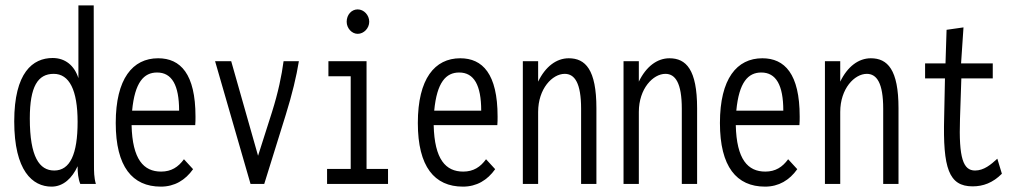

<svg xmlns="http://www.w3.org/2000/svg" viewBox="-20 -685 3790 715"><path d="M172 10C216 10 249 -22 269 -66C269 -42 271 -20 279 0H337C330 -24 330 -47 330 -71L329 -665H272V-394C257 -441 223 -469 176 -469C102 -469 33 -415 33 -233C33 -49 101 10 172 10ZM182 -50C127 -50 91 -100 91 -244C91 -363 121 -410 180 -410C238 -410 269 -350 269 -231C269 -111 241 -50 182 -50Z M579 10C630 10 670 -14 699 -55L665 -92C644 -63 618 -46 580 -46C515 -46 473 -91 470 -219H707C708 -230 708 -239 708 -251C708 -410 652 -468 569 -468C474 -468 411 -392 411 -227C411 -64 473 10 579 10ZM472 -273C482 -379 516 -415 565 -415C620 -415 647 -368 647 -273Z M913 0H964L1044 -257C1068 -334 1084 -401 1093 -457H1036C1029 -404 1016 -341 993 -268L941 -105L841 -457H781Z M1312 -559C1335 -559 1355 -580 1355 -604C1355 -629 1335 -650 1312 -650C1289 -650 1271 -630 1271 -604C1271 -580 1290 -559 1312 -559ZM1198 0H1425V-56H1345V-457H1203V-401H1286V-56H1198Z M1704 10C1755 10 1795 -14 1824 -55L1790 -92C1769 -63 1743 -46 1705 -46C1640 -46 1598 -91 1595 -219H1832C1833 -230 1833 -239 1833 -251C1833 -410 1777 -468 1694 -468C1599 -468 1536 -392 1536 -227C1536 -64 1598 10 1704 10ZM1597 -273C1607 -379 1641 -415 1690 -415C1745 -415 1772 -368 1772 -273Z M1927 0H1984V-268C1984 -355 2037 -410 2083 -410C2120 -410 2144 -376 2144 -280V0H2201V-282C2201 -426 2160 -468 2098 -468C2052 -468 2011 -437 1984 -381V-457H1927Z M2302 0H2359V-268C2359 -355 2412 -410 2458 -410C2495 -410 2519 -376 2519 -280V0H2576V-282C2576 -426 2535 -468 2473 -468C2427 -468 2386 -437 2359 -381V-457H2302Z M2829 10C2880 10 2920 -14 2949 -55L2915 -92C2894 -63 2868 -46 2830 -46C2765 -46 2723 -91 2720 -219H2957C2958 -230 2958 -239 2958 -251C2958 -410 2902 -468 2819 -468C2724 -468 2661 -392 2661 -227C2661 -64 2723 10 2829 10ZM2722 -273C2732 -379 2766 -415 2815 -415C2870 -415 2897 -368 2897 -273Z M3052 0H3109V-268C3109 -355 3162 -410 3208 -410C3245 -410 3269 -376 3269 -280V0H3326V-282C3326 -426 3285 -468 3223 -468C3177 -468 3136 -437 3109 -381V-457H3052Z M3602 9C3641 9 3677 -4 3711 -38L3694 -94C3670 -72 3644 -50 3611 -50C3567 -50 3550 -96 3555 -243L3560 -393H3677V-449H3559L3568 -583L3505 -574L3501 -449H3425V-393H3499L3496 -248C3491 -59 3513 9 3602 9Z"/></svg>

Font: Inconsolata Condensed Thin
Style: Regular
Weight: 100
Width: 3
Monospace: yes
Designer: Raph Levien, Cyreal, Brenton Simpson
Foundry: Raph Levien, Cyreal, Google
Version: Version 3.100